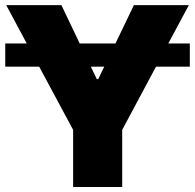

<svg xmlns="http://www.w3.org/2000/svg" viewBox="-20 -748 781 768"><path d="M4.9 -727.5H225.6L298.8 -574.2H441.9L515.6 -727.5H735.4L653.3 -574.2H739.3V-481.4H604L468.8 -228.5V0H272.5V-228.5L136.7 -481.4H1V-574.2H86.9ZM367.2 -431.6H373L397 -481.4H343.3Z"/></svg>

Font: Inter Tight Black
Style: Regular
Weight: 900
Designer: Rasmus Andersson
Foundry: rsms
Version: Version 3.004; ttfautohint (v1.8.4.7-5d5b)